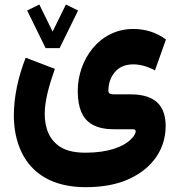

<svg xmlns="http://www.w3.org/2000/svg" viewBox="-20 -565 770 832"><path d="M238.3 -356.4 318.4 -519.5 265.6 -545.4 208 -428.2 150.4 -545.4 97.7 -519.5 177.7 -356.4ZM350.6 246.1C424.8 246.1 487.8 234.4 539.6 210.4C642.6 163.1 697.8 79.1 697.8 -18.1C697.8 -98.1 661.6 -156.2 545.4 -156.2H476.1C462.9 -156.2 449.7 -157.2 449.7 -171.4C449.7 -204.1 459.5 -231.4 478.5 -253.4C497.6 -275.4 524.4 -286.1 558.1 -286.1C583 -286.1 615.7 -279.3 651.4 -259.8L699.2 -394C657.7 -424.3 610.4 -439.5 557.1 -439.5C410.6 -439.5 316.9 -306.6 316.9 -170.9C316.9 -92.8 340.3 -50.3 373.5 -29.3C406.7 -7.8 445.3 -4.9 476.1 -4.9H555.2C563.5 -4.9 567.9 -2 567.9 3.9C567.9 14.2 560.1 26.4 544.9 41C514.2 70.3 450.7 96.7 350.6 96.7C305.7 96.7 270.5 88.9 244.6 73.7C193.4 43 173.8 -10.7 173.8 -71.8C173.8 -128.4 192.9 -196.3 217.8 -266.6L91.3 -314.9C58.1 -230.5 40 -144 40 -64.5C40 -4.9 51.3 48.3 73.7 95.2C118.7 188.5 210.4 246.1 350.6 246.1Z"/></svg>

Font: Vazirmatn Black
Style: Regular
Weight: 900
Designer: Saber Rastikerdar
Foundry: Saber Rastikerdar
Version: Version 33.003